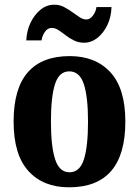

<svg xmlns="http://www.w3.org/2000/svg" viewBox="-20 -788 592 818"><path d="M274 10Q164 10 101 -59.5Q38 -129 38 -270Q38 -411 98.5 -480Q159 -549 277 -549Q387 -549 450.5 -480Q514 -411 514 -270Q514 10 274 10ZM276 -54Q320 -54 337.5 -109Q355 -164 355 -270Q355 -376 337 -430Q319 -484 275 -484Q232 -484 214.5 -430Q197 -376 197 -270Q197 -164 215 -109Q233 -54 276 -54ZM338 -606Q315 -606 295.5 -615.5Q276 -625 260 -637.5Q244 -650 229.5 -659.5Q215 -669 200 -669Q183 -669 171.5 -652.5Q160 -636 157 -616H92Q94 -658 110.5 -692Q127 -726 153 -747Q179 -768 211 -768Q234 -768 253 -758Q272 -748 288.5 -736Q305 -724 319.5 -714.5Q334 -705 348 -705Q363 -705 375.5 -721Q388 -737 391 -758H455Q454 -716 437.5 -681.5Q421 -647 395 -626.5Q369 -606 338 -606Z"/></svg>

Font: Noto Serif Bengali Condensed ExtraBold
Style: Regular
Weight: 800
Width: 3
Designer: Juan Bruce, Universal Thirst, Indian Type Foundry and the Monotype Design Team.
Foundry: Monotype Imaging Inc.
Version: Version 2.003; ttfautohint (v1.8.4.7-5d5b)